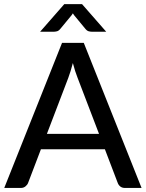

<svg xmlns="http://www.w3.org/2000/svg" viewBox="-20 -930 722 950"><path d="M470 -267.5 363.5 -546Q352 -574.5 340.5 -618Q335 -596.5 329.2 -578Q323.5 -559.5 318 -545L212 -267.5ZM680.5 0H598.5Q584.5 0 575.5 -7Q566.5 -14 562.5 -25L499 -191.5H182.5L119 -25Q115.5 -15.5 106 -7.8Q96.5 0 83 0H1L287 -718H394.5ZM505.5 -773H434.5Q428 -773 419 -775.2Q410 -777.5 401 -789L346.5 -855L340.5 -864L334.5 -855L280 -789Q271 -777.5 262 -775.2Q253 -773 246.5 -773H178.5L298 -909.5H386Z"/></svg>

Font: LatoLatin Medium
Style: Regular
Weight: 500
Designer: Lukasz Dziedzic with Adam Twardoch and Botio Nikoltchev
Foundry: tyPoland Lukasz Dziedzic
Version: Version 2.015; 2015-08-06; http://www.latofonts.com/